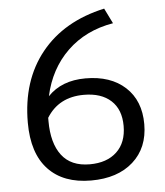

<svg xmlns="http://www.w3.org/2000/svg" viewBox="-52 -757 701 815"><g transform="rotate(-5 298.5 -350.0)"><path d="M549 -208Q549 -107 483 -48Q417 11 304 11Q186 11 121.5 -57.5Q57 -126 57 -257Q57 -436 152.5 -554.5Q248 -673 422 -711L454 -646Q336 -626 258.5 -551Q181 -476 156 -361Q215 -423 317 -423Q424 -423 486.5 -365.5Q549 -308 549 -208ZM461 -208Q461 -278 419.5 -316Q378 -354 304 -354Q197 -354 145 -270V-256Q145 -162 184.5 -110Q224 -58 304 -58Q377 -58 419 -97.5Q461 -137 461 -208Z"/></g></svg>

Font: KoHo Medium
Style: Regular
Weight: 500
Version: Version 1.000; ttfautohint (v1.6)